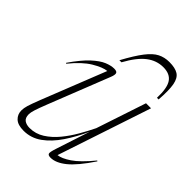

<svg xmlns="http://www.w3.org/2000/svg" viewBox="-218 -836 945 945"><g transform="rotate(45 255.0 -363.5)"><path d="M299.5 -40.5 357 -216.5Q328.5 -153.5 293.8 -102Q259 -50.5 216.8 -20.2Q174.5 10 123.5 10Q83 10 64 -8Q45 -26 45 -53.5Q45 -69.5 51 -89.5Q57 -109.5 74.5 -154.5L207 -489.5Q178.5 -487 133 -459.8Q87.5 -432.5 38.5 -371.5L35 -374.5Q77.5 -436 112 -467.8Q146.5 -499.5 174 -510.8Q201.5 -522 223 -522Q242.5 -522 245.2 -512Q248 -502 239.5 -481L114.5 -164Q97 -119.5 90.5 -98.5Q84 -77.5 84 -66Q84 -40.5 98.2 -30.5Q112.5 -20.5 134.5 -20.5Q176 -20.5 211 -42.8Q246 -65 275 -100.2Q304 -135.5 327 -175.8Q350 -216 367.5 -252L454 -512H489L326.5 -23.5Q352.5 -26 391.2 -52Q430 -78 483.5 -143L487 -140.5Q431.5 -57.5 389.5 -23.8Q347.5 10 311 10Q294 10 291.2 1.2Q288.5 -7.5 299.5 -40.5ZM389 -698Q342 -698 302.8 -667.8Q263.5 -637.5 226 -569H211.5Q248.5 -637 276.5 -673.2Q304.5 -709.5 331.5 -723.2Q358.5 -737 392 -737Q433 -737 454.5 -723.2Q476 -709.5 482.8 -673.2Q489.5 -637 484.5 -569H473Q475.5 -638.5 455.5 -668.2Q435.5 -698 389 -698Z"/></g></svg>

Font: Newsreader Display ExtraLight
Style: Italic
Weight: 275
Italic angle: -17°
Designer: Hugues Gentile
Foundry: Production Type
Version: Version 1.001